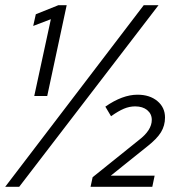

<svg xmlns="http://www.w3.org/2000/svg" viewBox="-29 -720 686 740"><path d="M103 -350 167 -646 99 -620 109 -665 196 -700H228L153 -350ZM-9 0 525 -700H582L45 0ZM320 0 328 -37 506 -180Q556 -218 556 -258Q556 -281 538.5 -295.5Q521 -310 492 -310Q470 -310 448.5 -301Q427 -292 399 -272L377 -309Q443 -355 501 -355Q548 -355 577.5 -330.5Q607 -306 607 -267Q607 -236 591.5 -210.5Q576 -185 539 -156L398 -43H567L558 0Z"/></svg>

Font: Red Hat Text VF
Style: Italic
Weight: 400
Italic angle: -12°
Designer: Pentagram, MCKL
Foundry: Pentagram, MCKL
Version: Version 1.023